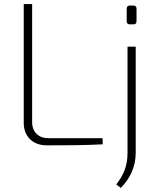

<svg xmlns="http://www.w3.org/2000/svg" viewBox="-20 -710 777 938"><path d="M137 -690H96V-109C96 -46 138 0 208 0C299 0 392 0 482 -5L481 -35H215C168 -35 137 -66 137 -113ZM632 -683H614C604 -683 599 -677 599 -667V-607C599 -596 604 -591 614 -591H632C642 -591 647 -596 647 -607V-667C647 -677 642 -683 632 -683ZM643 -482H603V37C603 102 583 146 548 191L570 208C614 164 643 106 643 37Z"/></svg>

Font: Exo 2 Extra Light
Style: Regular
Weight: 250
Designer: Natanael Gama
Version: Version 1.001;PS 001.001;hotconv 1.0.88;makeotf.lib2.5.64775